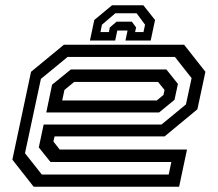

<svg xmlns="http://www.w3.org/2000/svg" viewBox="-20 -710 828 730"><path d="M680 -540 761 -437 730.5 -294.5 606 -191.5H187.5L183 -172L207 -141.5H691L661 0H108L27 -103L98 -437L223 -540ZM645 -493.5H237L135.5 -410L75 -127.5L139 -46.5H621.5L631.5 -94H172L127.5 -149.5L146 -236.5H594L687 -313L708.5 -413ZM612.5 -446 656.5 -391 643.5 -330.5 585 -282.5H156L178 -388L249.5 -446ZM581 -398.5H262L225 -368L216.5 -328H576L601.5 -349L605.5 -368ZM525 -690 569.5 -634 553 -556H457L465 -594H426L418 -556H322L338.5 -634L406 -690ZM499.5 -659.5H418.5L367.5 -616L362 -588H394L397.5 -605.5L423 -627.5H481.5L497.5 -605.5L493.5 -588H525.5L531.5 -616Z"/></svg>

Font: Tourney Expanded Medium
Style: Italic
Weight: 500
Width: 7
Italic angle: -12°
Designer: Tyler Finck
Foundry: Etcetera Type Co
Version: Version 1.010; ttfautohint (v1.8.3)